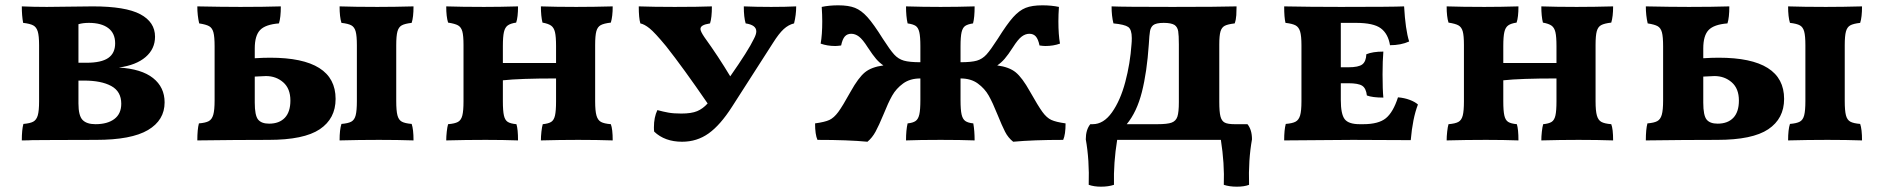

<svg xmlns="http://www.w3.org/2000/svg" viewBox="-20 -526 7083 722"><path d="M599 -141Q599 -74 536.5 -37Q474 0 341 0Q231 0 180.5 0.5Q130 1 101 1Q89 2 62 2Q62 -38 68 -60Q93 -62 105 -68.5Q117 -75 122 -92Q127 -109 127 -145V-356Q127 -391 122 -407.5Q117 -424 105 -430.5Q93 -437 67 -440Q62 -467 62 -502Q106 -500 156 -500L329 -502Q452 -502 507.5 -472.5Q563 -443 563 -388Q563 -342 527.5 -311.5Q492 -281 427 -272Q512 -267 555.5 -232.5Q599 -198 599 -141ZM314 -440Q292 -440 275 -435V-290H305Q361 -290 387 -308Q413 -326 413 -363Q413 -401 387 -420.5Q361 -440 314 -440ZM436 -136Q436 -182 398.5 -202.5Q361 -223 296 -223H275V-137Q275 -91 290.5 -75Q306 -59 339 -59Q384 -59 410 -78.5Q436 -98 436 -136Z M1242 -154Q1242 -80 1182.5 -40Q1123 0 990 0Q872 0 722 2Q722 -40 728 -62Q753 -64 765 -70.5Q777 -77 782 -94.5Q787 -112 787 -148V-352Q787 -388 782.5 -404.5Q778 -421 766.5 -427.5Q755 -434 729 -438Q722 -468 722 -502Q816 -500 884 -500Q972 -500 1036 -502Q1036 -460 1029 -438Q978 -434 958 -413Q938 -392 938 -344V-307Q970 -309 996 -309Q1242 -309 1242 -154ZM1528 -60Q1535 -40 1535 2Q1477 0 1405 0Q1331 0 1257 2Q1257 -39 1264 -60Q1289 -62 1301 -68.5Q1313 -75 1317.5 -92.5Q1322 -110 1322 -146V-356Q1322 -391 1317.5 -407.5Q1313 -424 1301.5 -430.5Q1290 -437 1264 -440Q1257 -462 1257 -502Q1315 -500 1399 -500Q1463 -500 1535 -502Q1535 -461 1528 -440Q1502 -437 1490.5 -430.5Q1479 -424 1474.5 -407.5Q1470 -391 1470 -356V-146Q1470 -110 1474.5 -92.5Q1479 -75 1491 -68.5Q1503 -62 1528 -60ZM1072 -148Q1072 -193 1045 -216.5Q1018 -240 980 -240L938 -238V-140Q938 -92 950.5 -76.5Q963 -61 992 -61Q1030 -61 1051 -83Q1072 -105 1072 -148Z M2277 -59Q2284 -41 2284 2Q2226 0 2154 0Q2086 0 2014 2Q2014 -13 2016 -31Q2018 -49 2021 -59Q2042 -61 2052.5 -67.5Q2063 -74 2067 -91.5Q2071 -109 2071 -145V-231Q1935 -231 1871 -224V-145Q1871 -109 1875 -91.5Q1879 -74 1889.5 -67.5Q1900 -61 1922 -59Q1928 -40 1928 2Q1872 0 1806 0Q1732 0 1658 2Q1658 -13 1660 -31Q1662 -49 1665 -59Q1690 -61 1702 -67.5Q1714 -74 1718.5 -91.5Q1723 -109 1723 -145V-357Q1723 -392 1718.5 -408Q1714 -424 1702.5 -430.5Q1691 -437 1665 -441Q1658 -463 1658 -502Q1716 -500 1800 -500Q1860 -500 1928 -502Q1928 -461 1921 -441Q1900 -438 1889.5 -430.5Q1879 -423 1875 -405.5Q1871 -388 1871 -353V-289H2071V-353Q2071 -388 2067 -405Q2063 -422 2052.5 -429.5Q2042 -437 2020 -441Q2014 -465 2014 -502Q2070 -500 2147 -500Q2212 -500 2284 -502Q2284 -464 2277 -441Q2251 -438 2239 -431.5Q2227 -425 2222.5 -408.5Q2218 -392 2218 -357V-145Q2218 -109 2223 -91.5Q2228 -74 2240 -67.5Q2252 -61 2277 -59Z M2974 -502Q2974 -470 2966 -438Q2945 -433 2927 -416.5Q2909 -400 2887 -365L2733 -125Q2689 -56 2645 -24.5Q2601 7 2545 7Q2480 7 2440 -31Q2439 -36 2439 -47Q2439 -85 2452 -112Q2474 -106 2493.5 -102.5Q2513 -99 2542 -99Q2580 -99 2601.5 -108Q2623 -117 2641 -137Q2549 -271 2485 -352Q2442 -404 2422.5 -419.5Q2403 -435 2388 -438Q2382 -458 2382 -502Q2438 -500 2517 -500Q2605 -500 2657 -502Q2657 -459 2650 -438Q2631 -435 2622.5 -430Q2614 -425 2614 -417Q2614 -408 2629 -386Q2681 -314 2726 -239Q2794 -336 2815 -380Q2824 -397 2824 -408Q2824 -432 2784 -438Q2777 -461 2777 -502Q2825 -500 2880 -500Q2934 -500 2974 -502Z M3987 -62Q3987 -20 3978 0Q3865 0 3790 7Q3771 -8 3759.5 -30.5Q3748 -53 3731 -95Q3713 -140 3698 -166.5Q3683 -193 3657 -212Q3631 -231 3592 -231V-150Q3592 -113 3596 -95.5Q3600 -78 3610 -71Q3620 -64 3640 -62Q3645 -34 3645 2Q3593 0 3517 0Q3437 0 3387 2Q3387 -37 3393 -62Q3413 -64 3423 -71Q3433 -78 3437 -95.5Q3441 -113 3441 -150V-231Q3402 -231 3376 -212Q3350 -193 3335 -166.5Q3320 -140 3302 -95Q3285 -54 3272.5 -31Q3260 -8 3242 7Q3169 0 3054 0Q3045 -20 3045 -62Q3082 -67 3099 -75Q3116 -83 3132 -104.5Q3148 -126 3179 -182Q3208 -234 3232.5 -254Q3257 -274 3302 -280Q3287 -290 3274.5 -304.5Q3262 -319 3243 -348Q3224 -378 3210 -388.5Q3196 -399 3181 -399Q3166 -399 3157 -389Q3148 -379 3143 -355Q3129 -353 3121 -353Q3091 -353 3066 -362Q3072 -395 3072 -446Q3072 -470 3070 -500Q3098 -506 3132 -506Q3171 -506 3195 -496.5Q3219 -487 3242 -461.5Q3265 -436 3300 -380Q3327 -338 3342.5 -321Q3358 -304 3379 -298Q3400 -292 3441 -292V-352Q3441 -388 3437 -405Q3433 -422 3423.5 -428.5Q3414 -435 3393 -438Q3387 -464 3387 -502Q3449 -500 3517 -500Q3581 -500 3645 -502Q3645 -460 3639 -438Q3619 -435 3609.5 -428.5Q3600 -422 3596 -405Q3592 -388 3592 -352V-292Q3633 -292 3653.5 -298Q3674 -304 3689.5 -321Q3705 -338 3732 -380Q3767 -436 3790 -461.5Q3813 -487 3837 -496.5Q3861 -506 3900 -506Q3934 -506 3962 -500Q3960 -470 3960 -446Q3960 -395 3966 -362Q3941 -353 3911 -353Q3903 -353 3889 -355Q3884 -379 3875 -389Q3866 -399 3851 -399Q3836 -399 3822 -388.5Q3808 -378 3789 -348Q3771 -320 3758 -305Q3745 -290 3730 -280Q3775 -274 3799.5 -254Q3824 -234 3853 -182Q3884 -127 3900 -105Q3916 -83 3933.5 -75Q3951 -67 3987 -62Z M4677 169Q4659 176 4631 176Q4603 176 4582 169Q4585 89 4571 0H4181Q4167 86 4169 169Q4148 176 4120 176Q4094 176 4074 169Q4077 76 4063 -2Q4063 -38 4080 -59H4089Q4130 -59 4161.5 -103.5Q4193 -148 4211.5 -217.5Q4230 -287 4235 -360Q4236 -369 4236 -383Q4236 -415 4222.5 -424.5Q4209 -434 4167 -438Q4160 -466 4160 -502Q4202 -500 4389 -500Q4564 -500 4630 -502Q4630 -486 4629 -469Q4628 -452 4623 -438Q4597 -435 4585.5 -429Q4574 -423 4569.5 -407.5Q4565 -392 4565 -359V-143Q4565 -105 4569.5 -88Q4574 -71 4585.5 -65Q4597 -59 4623 -59H4671Q4688 -38 4688 -2Q4674 76 4677 169ZM4413 -359Q4413 -393 4410.5 -408.5Q4408 -424 4397 -432Q4384 -440 4356 -440Q4327 -440 4316 -431Q4307 -423 4304.5 -409Q4302 -395 4300 -359Q4293 -255 4274 -180Q4255 -105 4217 -59H4332Q4370 -59 4386 -65Q4402 -71 4407.5 -87.5Q4413 -104 4413 -142Z M5312 -133Q5292 -81 5285 1L5067 0L4809 2Q4809 -38 4815 -60Q4840 -62 4852 -68.5Q4864 -75 4869 -92Q4874 -109 4874 -145V-356Q4874 -391 4869 -407.5Q4864 -424 4852 -430.5Q4840 -437 4814 -440Q4809 -460 4809 -502Q4905 -500 5022 -500Q5217 -500 5260 -502Q5265 -414 5279 -370Q5248 -356 5207 -356Q5200 -399 5172.5 -419.5Q5145 -440 5079 -440H5022V-273H5050Q5089 -273 5103 -284Q5117 -295 5118 -322Q5142 -332 5182 -332Q5179 -298 5179 -246Q5179 -189 5182 -159Q5141 -159 5120 -167Q5117 -194 5102.5 -203.5Q5088 -213 5050 -213H5022V-150Q5022 -97 5036.5 -78Q5051 -59 5093 -59H5106Q5164 -59 5191.5 -81.5Q5219 -104 5237 -160Q5261 -158 5281 -150.5Q5301 -143 5312 -133Z M6039 -59Q6046 -41 6046 2Q5988 0 5916 0Q5848 0 5776 2Q5776 -13 5778 -31Q5780 -49 5783 -59Q5804 -61 5814.5 -67.5Q5825 -74 5829 -91.5Q5833 -109 5833 -145V-231Q5697 -231 5633 -224V-145Q5633 -109 5637 -91.5Q5641 -74 5651.5 -67.5Q5662 -61 5684 -59Q5690 -40 5690 2Q5634 0 5568 0Q5494 0 5420 2Q5420 -13 5422 -31Q5424 -49 5427 -59Q5452 -61 5464 -67.5Q5476 -74 5480.5 -91.5Q5485 -109 5485 -145V-357Q5485 -392 5480.5 -408Q5476 -424 5464.5 -430.5Q5453 -437 5427 -441Q5420 -463 5420 -502Q5478 -500 5562 -500Q5622 -500 5690 -502Q5690 -461 5683 -441Q5662 -438 5651.5 -430.5Q5641 -423 5637 -405.5Q5633 -388 5633 -353V-289H5833V-353Q5833 -388 5829 -405Q5825 -422 5814.5 -429.5Q5804 -437 5782 -441Q5776 -465 5776 -502Q5832 -500 5909 -500Q5974 -500 6046 -502Q6046 -464 6039 -441Q6013 -438 6001 -431.5Q5989 -425 5984.5 -408.5Q5980 -392 5980 -357V-145Q5980 -109 5985 -91.5Q5990 -74 6002 -67.5Q6014 -61 6039 -59Z M6689 -154Q6689 -80 6629.5 -40Q6570 0 6437 0Q6319 0 6169 2Q6169 -40 6175 -62Q6200 -64 6212 -70.5Q6224 -77 6229 -94.5Q6234 -112 6234 -148V-352Q6234 -388 6229.5 -404.5Q6225 -421 6213.5 -427.5Q6202 -434 6176 -438Q6169 -468 6169 -502Q6263 -500 6331 -500Q6419 -500 6483 -502Q6483 -460 6476 -438Q6425 -434 6405 -413Q6385 -392 6385 -344V-307Q6417 -309 6443 -309Q6689 -309 6689 -154ZM6975 -60Q6982 -40 6982 2Q6924 0 6852 0Q6778 0 6704 2Q6704 -39 6711 -60Q6736 -62 6748 -68.5Q6760 -75 6764.5 -92.5Q6769 -110 6769 -146V-356Q6769 -391 6764.5 -407.5Q6760 -424 6748.5 -430.5Q6737 -437 6711 -440Q6704 -462 6704 -502Q6762 -500 6846 -500Q6910 -500 6982 -502Q6982 -461 6975 -440Q6949 -437 6937.5 -430.5Q6926 -424 6921.5 -407.5Q6917 -391 6917 -356V-146Q6917 -110 6921.5 -92.5Q6926 -75 6938 -68.5Q6950 -62 6975 -60ZM6519 -148Q6519 -193 6492 -216.5Q6465 -240 6427 -240L6385 -238V-140Q6385 -92 6397.5 -76.5Q6410 -61 6439 -61Q6477 -61 6498 -83Q6519 -105 6519 -148Z"/></svg>

Font: Vollkorn SC
Style: Bold
Weight: 700
Designer: Friedrich Althausen
Foundry: Friedrich Althausen
Version: Version 4.015